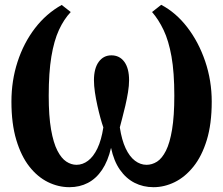

<svg xmlns="http://www.w3.org/2000/svg" viewBox="-20 -767 927 798"><path d="M268.5 11Q222.5 11 179.2 -10.2Q136 -31.5 102 -74.8Q68 -118 47.8 -185.2Q27.5 -252.5 27.5 -344.5Q27.5 -432 53 -510.2Q78.5 -588.5 125.2 -649.5Q172 -710.5 236.5 -746.5L274 -717Q245.5 -687 225 -642.5Q204.5 -598 193.5 -531.8Q182.5 -465.5 182.5 -369Q182.5 -284.5 192.2 -228.8Q202 -173 218.5 -141Q235 -109 255.5 -95.5Q276 -82 298 -82Q323.5 -82 346 -99Q368.5 -116 385 -150.5Q401.5 -185 409.5 -237.5Q404 -253 397.5 -276.5Q391 -300 384.8 -328Q378.5 -356 374.5 -383.5Q370.5 -411 370.5 -433.5Q370.5 -482.5 390.2 -509.8Q410 -537 443 -537Q477 -537 496.8 -510Q516.5 -483 516.5 -433.5Q516.5 -411 512 -383.5Q507.5 -356 501 -328Q494.5 -300 488.2 -276.5Q482 -253 478 -237.5Q486 -185 502.2 -150.5Q518.5 -116 541 -99Q563.5 -82 589 -82Q612 -82 632.8 -95.2Q653.5 -108.5 669.8 -140.8Q686 -173 695.2 -228.8Q704.5 -284.5 704.5 -369.5Q704.5 -466 692.8 -532Q681 -598 660 -642Q639 -686 612 -717L650 -747Q711 -715 758.2 -653.8Q805.5 -592.5 832.8 -512.2Q860 -432 860 -344.5Q860 -252 839.5 -185Q819 -118 784 -74.5Q749 -31 706 -10Q663 11 618 11Q575 11 539.2 -7.2Q503.5 -25.5 478.2 -61.8Q453 -98 441.5 -152.5Q428.5 -97 404 -60.8Q379.5 -24.5 345.2 -6.8Q311 11 268.5 11Z"/></svg>

Font: Merriweather 28pt
Style: Bold
Weight: 700
Version: Version 2.100